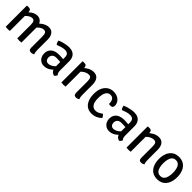

<svg xmlns="http://www.w3.org/2000/svg" viewBox="358 -1834 3175 3175"><g transform="rotate(45 1945.5 -246.5)"><path d="M123 -497.5Q153.5 -497.5 165.5 -479.2Q177.5 -461 177.5 -428V0Q157.5 4 129.5 4Q101 4 80 0V-490.5L86.5 -497.5ZM351 -314.5Q351 -368.5 336.2 -391Q321.5 -413.5 290 -413.5Q265 -413.5 236.5 -398Q208 -382.5 183 -356Q158 -329.5 144 -297V-394Q165.5 -425.5 193.8 -449.8Q222 -474 254.2 -488Q286.5 -502 320 -502Q363.5 -502 392.2 -481.2Q421 -460.5 435 -425.2Q449 -390 449 -347V0Q428.5 4 400.5 4Q372 4 351 0ZM623 -315.5Q623 -369.5 607.8 -391.5Q592.5 -413.5 561.5 -413.5Q537 -413.5 509 -398.8Q481 -384 455.5 -357.2Q430 -330.5 413 -295V-407Q437.5 -434 466.8 -455.5Q496 -477 528 -489.5Q560 -502 593 -502Q636.5 -502 664.8 -481Q693 -460 707 -424.8Q721 -389.5 721 -346V-103.5Q721 -77.5 724.2 -54.5Q727.5 -31.5 736.5 -14.5Q725.5 -5.5 709 0.5Q692.5 6.5 675 6.5Q646.5 6.5 634.8 -9.2Q623 -25 623 -56Z M841 -134Q841 -191 866 -227.5Q891 -264 934 -281.2Q977 -298.5 1031.5 -298.5Q1060 -298.5 1095.8 -296Q1131.5 -293.5 1161.5 -286V-220Q1134.5 -226.5 1100.5 -228.5Q1066.5 -230.5 1037 -230.5Q990 -230.5 964.2 -206.8Q938.5 -183 938.5 -141Q938.5 -109 956.2 -87Q974 -65 1008 -65Q1045 -65 1086.8 -91Q1128.5 -117 1156.5 -167.5L1172 -90.5Q1154 -69.5 1127.5 -45.5Q1101 -21.5 1066 -4.2Q1031 13 987.5 13Q938 13 905.5 -9Q873 -31 857 -64.8Q841 -98.5 841 -134ZM1254.5 -43Q1250.5 -30 1239.8 -15Q1229 0 1216.5 7.5Q1186 0.5 1167.8 -16.5Q1149.5 -33.5 1140.5 -56.8Q1131.5 -80 1130 -106.5V-333Q1130 -382 1108 -403Q1086 -424 1047 -424Q1008.5 -424 968.2 -412.5Q928 -401 888.5 -385Q876.5 -397 868.2 -417.8Q860 -438.5 859 -457.5Q886.5 -469.5 921.2 -480Q956 -490.5 993.2 -497Q1030.5 -503.5 1064.5 -503.5Q1114 -503.5 1150.5 -485.2Q1187 -467 1206.8 -430Q1226.5 -393 1226.5 -336V-131Q1226.5 -102 1231.8 -80.5Q1237 -59 1254.5 -43Z M1425.5 -497.5Q1456.5 -497.5 1468.2 -479.2Q1480 -461 1480 -428V0Q1460 4 1432 4Q1403.5 4 1382.5 0V-491L1389 -497.5ZM1773 -103.5Q1773 -77.5 1776.2 -54.5Q1779.5 -31.5 1788.5 -14.5Q1777.5 -5.5 1761 0.5Q1744.5 6.5 1727 6.5Q1698.5 6.5 1686.8 -9.2Q1675 -25 1675 -56V-315Q1675 -367 1662 -390.2Q1649 -413.5 1611 -413.5Q1584.5 -413.5 1554.5 -401.2Q1524.5 -389 1498 -366.5Q1471.5 -344 1455 -314.5V-409.5Q1488.5 -448.5 1537.8 -475.2Q1587 -502 1641 -502Q1688 -502 1717 -480.2Q1746 -458.5 1759.5 -421.8Q1773 -385 1773 -339.5Z M2190 -305.5Q2191.5 -337.5 2184.2 -366Q2177 -394.5 2156.8 -412.5Q2136.5 -430.5 2099 -430.5Q2050.5 -430.5 2022.5 -383.5Q1994.5 -336.5 1994.5 -243.5Q1994.5 -152.5 2025.2 -110.2Q2056 -68 2110.5 -68Q2145.5 -68 2176.2 -84Q2207 -100 2233.5 -119.5Q2246.5 -111.5 2259 -94.2Q2271.5 -77 2275.5 -60.5Q2241.5 -27.5 2195.5 -7.2Q2149.5 13 2096 13Q2042.5 13 2004 -7.8Q1965.5 -28.5 1941 -64.2Q1916.5 -100 1905 -146.2Q1893.5 -192.5 1893.5 -243.5Q1893.5 -335.5 1923.5 -393.5Q1953.5 -451.5 2001.2 -478.8Q2049 -506 2101.5 -506Q2147.5 -506 2181.2 -492Q2215 -478 2237.2 -456Q2259.5 -434 2270.2 -407.8Q2281 -381.5 2281 -356.5Q2281 -332 2269.5 -316.8Q2258 -301.5 2231 -301.5Q2219.5 -301.5 2210 -302.5Q2200.5 -303.5 2190 -305.5Z M2364 -134Q2364 -191 2389 -227.5Q2414 -264 2457 -281.2Q2500 -298.5 2554.5 -298.5Q2583 -298.5 2618.8 -296Q2654.5 -293.5 2684.5 -286V-220Q2657.5 -226.5 2623.5 -228.5Q2589.5 -230.5 2560 -230.5Q2513 -230.5 2487.2 -206.8Q2461.5 -183 2461.5 -141Q2461.5 -109 2479.2 -87Q2497 -65 2531 -65Q2568 -65 2609.8 -91Q2651.5 -117 2679.5 -167.5L2695 -90.5Q2677 -69.5 2650.5 -45.5Q2624 -21.5 2589 -4.2Q2554 13 2510.5 13Q2461 13 2428.5 -9Q2396 -31 2380 -64.8Q2364 -98.5 2364 -134ZM2777.5 -43Q2773.5 -30 2762.8 -15Q2752 0 2739.5 7.5Q2709 0.5 2690.8 -16.5Q2672.5 -33.5 2663.5 -56.8Q2654.5 -80 2653 -106.5V-333Q2653 -382 2631 -403Q2609 -424 2570 -424Q2531.5 -424 2491.2 -412.5Q2451 -401 2411.5 -385Q2399.5 -397 2391.2 -417.8Q2383 -438.5 2382 -457.5Q2409.5 -469.5 2444.2 -480Q2479 -490.5 2516.2 -497Q2553.5 -503.5 2587.5 -503.5Q2637 -503.5 2673.5 -485.2Q2710 -467 2729.8 -430Q2749.5 -393 2749.5 -336V-131Q2749.5 -102 2754.8 -80.5Q2760 -59 2777.5 -43Z M2948.5 -497.5Q2979.5 -497.5 2991.2 -479.2Q3003 -461 3003 -428V0Q2983 4 2955 4Q2926.5 4 2905.5 0V-491L2912 -497.5ZM3296 -103.5Q3296 -77.5 3299.2 -54.5Q3302.5 -31.5 3311.5 -14.5Q3300.5 -5.5 3284 0.5Q3267.5 6.5 3250 6.5Q3221.5 6.5 3209.8 -9.2Q3198 -25 3198 -56V-315Q3198 -367 3185 -390.2Q3172 -413.5 3134 -413.5Q3107.5 -413.5 3077.5 -401.2Q3047.5 -389 3021 -366.5Q2994.5 -344 2978 -314.5V-409.5Q3011.5 -448.5 3060.8 -475.2Q3110 -502 3164 -502Q3211 -502 3240 -480.2Q3269 -458.5 3282.5 -421.8Q3296 -385 3296 -339.5Z M3845.5 -246.5Q3845.5 -170.5 3821.2 -112Q3797 -53.5 3749.2 -20.2Q3701.5 13 3630.5 13Q3559.5 13 3512 -20.5Q3464.5 -54 3440.5 -112.8Q3416.5 -171.5 3416.5 -246.5Q3416.5 -322.5 3440.8 -381Q3465 -439.5 3512.8 -472.8Q3560.5 -506 3630.5 -506Q3702 -506 3749.8 -472.5Q3797.5 -439 3821.5 -380.5Q3845.5 -322 3845.5 -246.5ZM3517.5 -246.5Q3517.5 -199.5 3527.5 -157.2Q3537.5 -115 3562.2 -88.8Q3587 -62.5 3631.5 -62.5Q3675.5 -62.5 3700 -88.8Q3724.5 -115 3734.5 -157.2Q3744.5 -199.5 3744.5 -246.5Q3744.5 -293.5 3734.5 -335.8Q3724.5 -378 3700 -404.8Q3675.5 -431.5 3631.5 -431.5Q3587 -431.5 3562.2 -404.8Q3537.5 -378 3527.5 -335.8Q3517.5 -293.5 3517.5 -246.5Z"/></g></svg>

Font: Signika Negative
Style: Regular
Weight: 400
Designer: Anna Giedry
Foundry: Anna Giedry
Version: Version 2.001